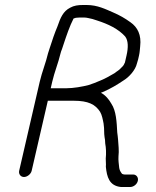

<svg xmlns="http://www.w3.org/2000/svg" viewBox="-20 -712 623 768"><path d="M222 -498C223.2 -503.3 225.3 -509.3 228.1 -516L234.7 -536C245.7 -569.2 259 -608.5 274.3 -638C277 -638 281.7 -641 285 -641C291.1 -641.7 296.2 -642 300.2 -642H315.2C328.7 -642 338.1 -638 349.8 -636L368.4 -630C412.9 -615.7 453.5 -596.4 480.7 -566C493.4 -549.5 493.4 -521.7 486.1 -490L479.7 -462C475.2 -452.7 474.7 -450 466 -442C454.6 -429.2 449.8 -428.8 437.7 -419C420.1 -408.8 401.5 -397.8 382 -390L357.7 -380C349.1 -377.3 341.5 -374.7 334.9 -372C309.7 -365.3 273.5 -359 245.9 -359H182.9L188.9 -385C197.8 -423.7 213.3 -460.6 222 -498ZM531.3 11.5C534.5 -2.1 525.7 -14 512.2 -14H478.2C475.6 -14 472.7 -14.7 469.7 -16C469 -16 467.9 -17 466.4 -19C461.7 -25 457.6 -33.3 456.7 -42C455.2 -56.9 452.9 -70.6 453.9 -86C456.8 -110.4 453.5 -131.9 452.3 -153L450.8 -168C450.5 -172.7 449.9 -177.3 449 -182C446.7 -224.3 444.9 -268.1 425.6 -297C415.5 -314.8 403.1 -330.1 383.7 -341C386.7 -342.3 389.3 -343.3 391.4 -344C421.3 -356.5 450 -373.9 475.3 -391C495.6 -403.3 521.5 -430.9 527.7 -458C529.8 -464 531.4 -469.7 532.7 -475L536.1 -490C539.2 -503.2 539.5 -516.2 540.7 -527C546.1 -572.2 530.4 -603.1 501.8 -623C480 -638.7 458.9 -651 432 -662.5C402.9 -674.9 370.3 -692 326.8 -692H311.8C292.1 -692 276.1 -689.9 260.2 -681C232.6 -666.7 221.9 -641.5 210.1 -607C197.7 -577.4 189.2 -551.8 179.3 -521L172.2 -499C163.6 -461.6 147.8 -423.6 138.9 -385L56.7 -29C53.7 -15.8 62.7 -4 75.9 -4C89.1 -4 103.7 -15.8 106.7 -29L171.3 -309H275.3C332.8 -309 361.2 -294.5 380.2 -265C387.7 -253 391.2 -234 394.3 -218L396.2 -200C396 -183.8 397.2 -166.8 400.1 -152L400.9 -138C404.2 -121.1 405.2 -98.6 403 -78C402.6 -66.1 404.7 -57.6 403.4 -45C407.5 -4.7 416.7 31.2 463.7 36H500.7C514.2 36 528.2 25.1 531.3 11.5Z"/></svg>

Font: HoneyBee
Style: BookIt
Weight: 300
Foundry: Cannot Into Space Fonts
Version: Version 0.89